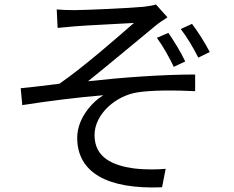

<svg xmlns="http://www.w3.org/2000/svg" viewBox="-20 -789 1040 853"><path d="M232 -747 236 -665C257 -667 287 -670 312 -672C355 -676 530 -684 575 -687C511 -631 353 -492 244 -417C194 -411 126 -402 72 -397L79 -322C199 -341 332 -357 439 -366C388 -335 323 -262 323 -177C323 -23 456 53 700 43L716 -39C681 -36 632 -34 573 -41C482 -54 400 -88 400 -189C400 -283 496 -365 593 -379C653 -388 749 -389 847 -384V-458C703 -458 523 -445 371 -428C451 -492 596 -613 670 -674C684 -686 710 -703 724 -712L673 -769C661 -765 642 -762 619 -759C561 -753 355 -744 311 -744C281 -744 256 -745 232 -747ZM728 -643 677 -621C706 -581 731 -536 752 -492L803 -516C782 -561 751 -609 728 -643ZM833 -683 783 -660C812 -623 839 -576 861 -533L912 -558C890 -600 857 -652 833 -683Z"/></svg>

Font: Noto Sans CJK SC
Style: Regular
Weight: 400
Designer: Ryoko NISHIZUKA 西塚涼子 (kana, bopomofo & ideographs); Paul D. Hunt (Latin, Greek & Cyrillic); Sandoll Communications 산돌커뮤니
Foundry: Adobe
Version: Version 2.004;hotconv 1.0.118;makeotfexe 2.5.65603